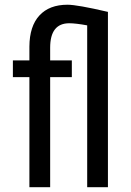

<svg xmlns="http://www.w3.org/2000/svg" viewBox="-20 -780 544 800"><path d="M343.3 -674.3Q295.4 -683.1 268.6 -683.1Q189 -683.1 189 -581.1V-528.3H279.3V-458.5H189V0H102.5V-458.5H33.7V-528.3H102.5V-585.9Q103 -670.9 144.3 -715.6Q185.5 -760.3 261.2 -760.3Q302.2 -760.3 429.7 -730.5V0H343.3Z"/></svg>

Font: Roboto Condensed
Style: Regular
Weight: 400
Designer: Google
Version: Version 2.001047; 2015